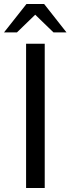

<svg xmlns="http://www.w3.org/2000/svg" viewBox="-30 -945 354 965"><path d="M191.9 -924.8 304.2 -782.2H238.8L147 -871.1L55.2 -782.2H-9.8L103 -924.8ZM194.8 -725.1V0H101.1V-725.1Z"/></svg>

Font: Stilu
Style: Regular
Weight: 400
Designer: Genilson Lima Santos
Foundry: Genilson Lima Santos
Version: Version 1.200;PS 001.200;hotconv 1.0.88;makeotf.lib2.5.64775